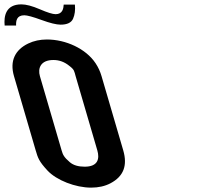

<svg xmlns="http://www.w3.org/2000/svg" viewBox="-218 -854 968 880"><path d="M-3 -673C-34.6 -673 -63.2 -666.8 -88.8 -654.5C-148.3 -625.8 -174.4 -575.2 -153.9 -505L-54.5 -165C-44.3 -130.2 -39.3 -114.3 -0.5 -72.5C41.1 -27.6 128.4 6 199.3 6C233.5 6 263.2 -0.7 288.4 -14C348.5 -45.7 367.2 -95.2 346.8 -165L247.4 -505C241.2 -526.3 232.1 -546 220.1 -564C175.6 -631.2 83.2 -673 -3 -673ZM99.9 -552C123.8 -533.9 122 -527.6 128.6 -505L228 -165C239.1 -127.2 231.9 -90 170 -90C140.8 -90 118.2 -96.8 102.1 -110.5C74.6 -133.9 70 -145.4 64.3 -165L-35.1 -505C-45.5 -540.7 -32.4 -579 27 -579C53.7 -579 78 -570 99.9 -552ZM36.9 -789C23.5 -789 -0.5 -796.5 -35.3 -811.5C-70.1 -826.5 -98.4 -834 -120 -834C-192.3 -834 -200.7 -779.3 -196.7 -737H-144.2C-145.1 -757.9 -141.9 -784 -106.7 -784C-93.3 -784 -67.1 -776.8 -27.9 -762.5C11.3 -748.2 40.5 -741 59.7 -741C89.7 -741 108.7 -750 116.8 -768C124.8 -786 127.7 -807.7 125.3 -833H74C73 -814.8 68.6 -789 36.9 -789Z"/></svg>

Font: Din Kursivschrift
Style: BreitLeft
Weight: 400
Version: Version 1.089